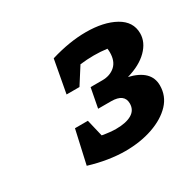

<svg xmlns="http://www.w3.org/2000/svg" viewBox="-93 -842 593 580"><g transform="rotate(-30 204.0 -552.5)"><path d="M94 -503H139L153 -444Q181 -439 201 -439Q236 -439 255.5 -450.5Q275 -462 275 -485Q275 -519 229 -519H184L197 -587H238Q265 -587 282.5 -602.5Q300 -618 300 -649Q300 -655 299 -662Q277 -665 253 -665Q230 -665 205 -662L168 -604H123L144 -718Q210 -738 267 -738Q329 -738 368.5 -716Q408 -694 408 -653Q408 -622 382 -596Q356 -570 310 -557Q381 -540 381 -487Q381 -450 356 -423.5Q331 -397 288 -382Q245 -367 192 -367Q164 -367 132.5 -372Q101 -377 68 -387Z"/></g></svg>

Font: Piazzolla SC
Style: Bold Italic
Weight: 700
Italic angle: -11.3°
Designer: Juan Pablo del Peral
Foundry: Huerta Tipografica
Version: Version 1.330